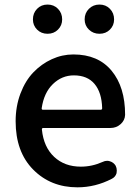

<svg xmlns="http://www.w3.org/2000/svg" viewBox="-20 -801 604 834"><path d="M316.4 12.7Q200.2 12.7 124 -64.5Q47.9 -141.6 47.9 -274.4Q47.9 -338.9 68.8 -394.5Q89.8 -450.2 125 -486.8Q160.2 -523.4 205.1 -543.9Q250 -564.5 298.8 -564.5Q406.2 -564.5 464.8 -493.7Q523.4 -422.9 523.4 -302.7Q523.4 -302.7 523.4 -301.8Q522.5 -278.3 503.9 -261.7Q485.4 -245.1 460 -245.1H168Q161.1 -245.1 162.1 -237.3Q169.9 -162.1 215.3 -119.6Q260.7 -77.1 331.1 -77.1Q379.9 -77.1 425.8 -97.7Q435.5 -102.5 445.3 -102.5Q451.2 -102.5 457 -100.6Q473.6 -95.7 482.4 -81.1Q487.3 -71.3 487.3 -60.5Q487.3 -54.7 486.3 -48.8Q481.4 -32.2 465.8 -24.4Q394.5 12.7 316.4 12.7ZM161.1 -331.1Q160.2 -324.2 167 -324.2H417Q423.8 -324.2 423.8 -331.1Q421.9 -399.4 390.6 -436.5Q359.4 -473.6 300.8 -473.6Q249 -473.6 210 -436Q170.9 -398.4 161.1 -331.1ZM186.5 -654.3Q159.2 -654.3 141.1 -672.4Q123 -690.4 123 -716.8Q123 -744.1 141.1 -762.7Q159.2 -781.2 186.5 -781.2Q213.9 -781.2 231.9 -762.7Q250 -744.1 250 -716.8Q250 -690.4 231.9 -672.4Q213.9 -654.3 186.5 -654.3ZM347.7 -716.8Q347.7 -744.1 366.2 -762.7Q384.8 -781.2 412.1 -781.2Q439.5 -781.2 457.5 -762.7Q475.6 -744.1 475.6 -716.8Q475.6 -690.4 457.5 -672.4Q439.5 -654.3 412.1 -654.3Q384.8 -654.3 366.2 -672.4Q347.7 -690.4 347.7 -716.8Z"/></svg>

Font: Gen Jyuu Gothic Medium
Style: Regular
Weight: 500
Designer: [Source Han Sans]
Ryoko NISHIZUKA  (kana & ideographs); Paul D. Hunt (Latin, Greek & Cyrillic); Wenlong ZHANG  (bopomofo
Version: Version 1.002.20150607